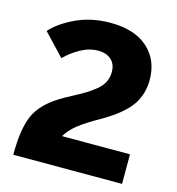

<svg xmlns="http://www.w3.org/2000/svg" viewBox="-107 -810 833 903"><g transform="rotate(15 309.5 -359.0)"><path d="M39.1 0Q39.1 -126.5 68.4 -192.4Q97.7 -258.3 181.2 -309.1Q199.2 -320.3 234.6 -339.1Q270 -357.9 291.7 -370.8Q313.5 -383.8 337.9 -403.1Q362.3 -422.4 374.3 -445.1Q386.2 -467.8 386.2 -495.1Q386.2 -534.2 362.5 -555.2Q338.9 -576.2 299.8 -576.2Q255.9 -576.2 213.9 -553Q171.9 -529.8 140.1 -497.1L40 -603Q79.6 -647.9 154.3 -682.9Q229 -717.8 321.8 -717.8Q438.5 -717.8 503.2 -660.2Q567.9 -602.5 567.9 -504.9Q567.9 -472.2 559.6 -443.4Q551.3 -414.6 537.6 -392.3Q523.9 -370.1 502.7 -349.1Q481.4 -328.1 459.7 -312.3Q438 -296.4 409.2 -278.8Q324.7 -231 291 -203.6Q257.3 -176.3 237.8 -144H568.8V0Z"/></g></svg>

Font: Rawline ExtraBold
Style: Regular
Weight: 800
Designer: Matt McInerney, Pablo Impallari, Rodrigo Fuenzalida
Foundry: Matt McInerney, Pablo Impallari, Rodrigo Fuenzalida
Version: Version 4.020;PS 004.020;hotconv 1.0.88;makeotf.lib2.5.64775